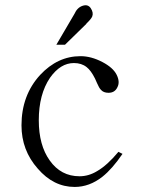

<svg xmlns="http://www.w3.org/2000/svg" viewBox="-20 -700 540 737"><path d="M450.2 -109.4 434.6 -117.2Q391.6 -65.4 352.5 -43Q320.3 -23.4 285.2 -23.4Q213.9 -23.4 170.9 -84Q128.9 -142.6 128.9 -238.3Q128.9 -337.9 171.9 -401.4Q211.9 -458 263.7 -458Q293 -458 312.5 -442.4Q329.1 -429.7 344.7 -398.4L352.5 -380.9Q360.4 -362.3 367.2 -355.5Q377 -343.8 396.5 -343.8Q420.9 -343.8 430.7 -365.2Q441.4 -385.7 427.7 -413.1Q414.1 -440.4 373 -461.9Q330.1 -484.4 289.1 -484.4Q201.2 -484.4 133.8 -412.1Q62.5 -334 62.5 -218.8Q62.5 -123 125 -52.7Q185.5 17.6 266.6 17.6Q323.2 17.6 373 -21.5Q411.1 -51.8 450.2 -109.4ZM196.3 -528.3H229.5L311.5 -608.4V-609.4Q330.1 -627 334 -636.7Q339.8 -651.4 328.1 -668.9Q317.4 -684.6 296.9 -677.7Q276.4 -670.9 265.6 -646.5Z"/></svg>

Font: Batang
Style: Regular
Weight: 400
Version: Version 2.21